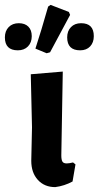

<svg xmlns="http://www.w3.org/2000/svg" viewBox="-69 -760 404 786"><path d="M122 -542 76 -561Q99 -631 128 -733L138 -740L213 -711L218 -699L136 -546ZM4 -554Q-49 -554 -49 -607Q-49 -633 -33.5 -649Q-18 -665 8 -665Q33 -665 47 -651Q61 -637 61 -612Q61 -586 45.5 -570Q30 -554 4 -554ZM259 -554Q206 -554 206 -607Q206 -633 221.5 -649Q237 -665 263 -665Q315 -665 315 -612Q315 -586 300 -570Q285 -554 259 -554ZM157 6Q113 6 86 -23.5Q59 -53 59 -102L62 -239L57 -456L188 -467L182 -124Q182 -106 186.5 -98.5Q191 -91 204 -91Q214 -91 230 -95L240 -87L228 -17Q195 1 157 6Z"/></svg>

Font: Alegreya Sans
Style: Bold
Weight: 700
Designer: Juan Pablo del Peral
Foundry: Huerta Tipografica
Version: Version 2.007